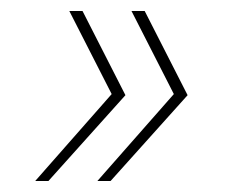

<svg xmlns="http://www.w3.org/2000/svg" viewBox="-20 -423 421 349"><path d="M157 -94 296 -252 219 -403H243L321 -250L181 -94ZM44 -94 183 -252 106 -403H130L208 -250L68 -94Z"/></svg>

Font: TypoPRO Montserrat
Style: Italic
Weight: 250
Italic angle: -11.3°
Designer: Julieta Ulanovsky
Foundry: Julieta Ulanovsky
Version: Version 6.001